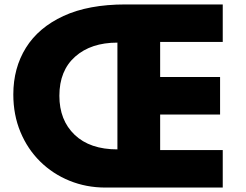

<svg xmlns="http://www.w3.org/2000/svg" viewBox="-20 -845 1108 865"><path d="M455.5 0H983.5V-169H701.5V-329H971.5V-498H701.5V-656H983.5V-825H545.5Q378.5 -825 266 -773Q153.5 -721 96.8 -629.8Q40 -538.5 40 -419.5Q40 -327.5 72 -250.5Q104 -173.5 160.8 -117.5Q217.5 -61.5 293 -30.8Q368.5 0 455.5 0ZM509 -172Q385 -172 316.2 -237.8Q247.5 -303.5 247.5 -413.5Q247.5 -527 318.8 -590Q390 -653 509 -653Z"/></svg>

Font: Spartan ExtraBold
Style: Regular
Weight: 800
Designer: Matt Bailey, Mirko Velimirovic
Foundry: Matt Bailey
Version: Version 1.003; ttfautohint (v1.8.3)